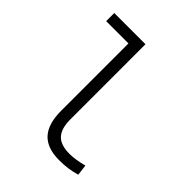

<svg xmlns="http://www.w3.org/2000/svg" viewBox="-205 -859 996 996"><g transform="rotate(45 293.0 -361.0)"><path d="M393.1 9.8Q304.7 9.8 262 -36.6Q219.2 -83 219.2 -179.2V-672.9H55.7V-732.4H284.7V-180.7Q284.7 -114.7 313.5 -83Q342.3 -51.3 409.2 -51.3Q448.7 -51.3 509.3 -66.9L516.6 -7.3Q484.9 2 455.6 5.9Q426.3 9.8 393.1 9.8Z"/></g></svg>

Font: CaskaydiaCove NFP Light
Style: Regular
Weight: 300
Designer: Aaron Bell
Foundry: Saja Typeworks
Version: Version 2111.001; VTT 6.35;Nerd Fonts 3.1.1